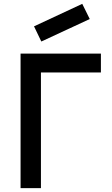

<svg xmlns="http://www.w3.org/2000/svg" viewBox="-20 -979 582 999"><path d="M87 -700H505V-602H193V0H87ZM157 -842 408 -959 447 -880 195 -763Z"/></svg>

Font: NT Somic Medium
Style: Regular
Weight: 500
Designer: Ravid Balaliev — lead type designer, mastering
Michael Voronin — secret advisor, marketing
Ivan Kovalenko — best boy
Foundry: NT Type
Version: Version 0.7